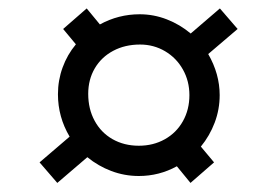

<svg xmlns="http://www.w3.org/2000/svg" viewBox="-20 -496 640 444"><path d="M444.5 -157 475 -120.5 420.5 -73 389 -111.5Q348 -89 301 -89Q268 -89 237.5 -100.5Q207 -112 182 -132.5L112.5 -73L71.5 -120.5L141 -180Q114 -225.5 114 -278Q114 -310.5 124.8 -340Q135.5 -369.5 155.5 -393.5L126 -429L180.5 -476.5L211 -439.5Q254 -463 303 -463Q335.5 -463 365.8 -451.2Q396 -439.5 421 -418.5L488.5 -476.5L529.5 -429L461.5 -371Q488 -325 488 -276Q488 -243 476.5 -212.5Q465 -182 444.5 -157ZM304 -393Q269 -393 241.8 -378.5Q214.5 -364 199.2 -338Q184 -312 184 -279Q184 -244 198.8 -216.8Q213.5 -189.5 240.2 -174.2Q267 -159 301 -159Q334.5 -159 361.2 -174Q388 -189 403 -215.8Q418 -242.5 418 -276Q418 -308.5 403 -335.2Q388 -362 361.8 -377.5Q335.5 -393 304 -393Z"/></svg>

Font: JuliaMono
Style: Italic
Weight: 400
Italic angle: -9°
Monospace: yes
Designer: cormullion
Foundry: corm
Version: Version 0.057; ttfautohint (v1.8.4)